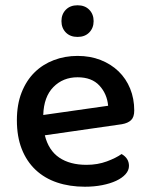

<svg xmlns="http://www.w3.org/2000/svg" viewBox="-20 -694 567 728"><path d="M150 -181Q164 -124 204.5 -96.5Q245 -69 308 -69Q350 -69 385 -82Q420 -95 441 -110Q469 -94 469 -65Q469 -48 456 -33.5Q443 -19 420.5 -8.5Q398 2 367.5 8Q337 14 302 14Q244 14 196.5 -2Q149 -18 115 -50Q81 -82 62.5 -129Q44 -176 44 -238Q44 -298 62 -343.5Q80 -389 111 -419.5Q142 -450 184 -466Q226 -482 274 -482Q322 -482 361.5 -466.5Q401 -451 429.5 -423.5Q458 -396 473.5 -358Q489 -320 489 -275Q489 -250 477 -238.5Q465 -227 442 -223ZM274 -401Q219 -401 182.5 -364Q146 -327 144 -258L390 -293Q386 -338 357 -369.5Q328 -401 274 -401ZM335 -614Q335 -588 318.5 -571Q302 -554 274 -554Q246 -554 229.5 -571Q213 -588 213 -614Q213 -640 229.5 -657Q246 -674 274 -674Q302 -674 318.5 -657Q335 -640 335 -614Z"/></svg>

Font: Baloo Thambi 2 Medium
Style: Regular
Weight: 500
Designer: Aadarsh Rajan and Ek Type
Foundry: Ek Type
Version: Version 1.640;hotconv 1.0.111;makeotfexe 2.5.65597; ttfautoh